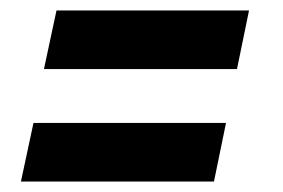

<svg xmlns="http://www.w3.org/2000/svg" viewBox="-20 -448 540 367"><path d="M456 -428 433 -316H64L88 -428ZM412 -213 389 -101H20L44 -213Z"/></svg>

Font: Lobster Two
Style: Bold Italic
Weight: 700
Designer: Pablo Impallari
Foundry: Pablo Impallari. www.impallari.com
Version: Version 2.000